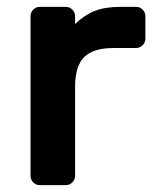

<svg xmlns="http://www.w3.org/2000/svg" viewBox="-20 -540 458 560"><path d="M225.5 -373.5C243.2 -391.2 272 -400 312 -400H377C384.3 -400 390.7 -402.7 396 -408C401.3 -413.3 404 -419.7 404 -427V-493C404 -500.3 401.3 -506.7 396 -512C390.7 -517.3 384.3 -520 377 -520H332C301.3 -520 276 -516 256 -508C236 -500 217 -487.3 199 -470V-493C199 -500.3 196.3 -506.7 191 -512C185.7 -517.3 179.3 -520 172 -520H96C88.7 -520 82.3 -517.3 77 -512C71.7 -506.7 69 -500.3 69 -493V-27C69 -19.7 71.7 -13.3 77 -8C82.3 -2.7 88.7 0 96 0H172C179.3 0 185.7 -2.7 191 -8C196.3 -13.3 199 -19.7 199 -27V-287C199 -327 207.8 -355.8 225.5 -373.5Z"/></svg>

Font: Rubik
Style: Regular
Weight: 500
Designer: Hubert & Fischer
Foundry: Hubert & Fischer
Version: Version 1.100